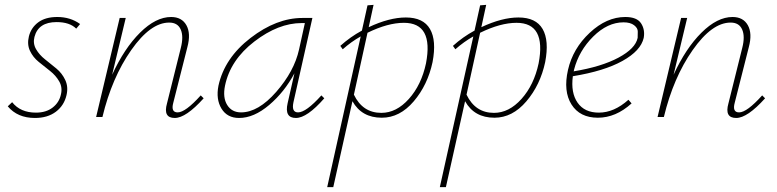

<svg xmlns="http://www.w3.org/2000/svg" viewBox="-20 -482 3200 791"><path d="M124 4Q52 4 12 -44L30 -61Q64 -18 128 -18Q170 -18 197 -39Q224 -60 231 -93Q238 -122 224 -146.5Q210 -171 186.5 -189.5Q163 -208 139.5 -227Q116 -246 103.5 -272.5Q91 -299 99 -332Q108 -368 137.5 -390Q167 -412 216 -412Q270 -412 310 -383L294 -364Q267 -391 213 -391Q138 -391 122 -330Q115 -303 128.5 -279.5Q142 -256 165.5 -237.5Q189 -219 212.5 -199.5Q236 -180 249 -152Q262 -124 254 -90Q244 -47 210 -21.5Q176 4 124 4Z M807 -89 819 -77Q746 4 700 4Q651 4 668 -56L725 -285Q737 -332 724.5 -360.5Q712 -389 677 -389Q600 -389 520.5 -275.5Q441 -162 402 0H376L473 -408H498L442 -174Q492 -283 557 -347.5Q622 -412 685 -412Q729 -412 748 -378Q767 -344 752 -288L694 -59Q683 -19 712 -19Q744 -19 807 -89Z M1304 -89 1316 -77Q1245 4 1199 4Q1151 4 1165 -57L1193 -180Q1152 -103 1089 -49.5Q1026 4 965 4Q916 4 892.5 -34.5Q869 -73 880 -129Q905 -243 1012 -325.5Q1119 -408 1226 -408H1267L1189 -61Q1180 -19 1208 -19Q1241 -19 1304 -89ZM973 -19Q1044 -19 1118 -103.5Q1192 -188 1212 -278L1236 -387H1223Q1127 -387 1028 -311Q929 -235 907 -129Q897 -80 916 -49.5Q935 -19 973 -19Z M1652 -410Q1724 -410 1751.5 -362.5Q1779 -315 1762 -226Q1742 -132 1684.5 -64.5Q1627 3 1553 3Q1470 3 1432 -65L1353 289H1328L1466 -332Q1427 -310 1392 -279L1382 -293Q1423 -330 1471 -356L1494 -460L1519 -462L1499 -370Q1584 -410 1652 -410ZM1735 -221Q1767 -388 1644 -388Q1578 -388 1494 -347L1438 -92Q1474 -17 1551 -17Q1613 -17 1664.5 -74.5Q1716 -132 1735 -221Z M2116 -410Q2188 -410 2215.5 -362.5Q2243 -315 2226 -226Q2206 -132 2148.5 -64.5Q2091 3 2017 3Q1934 3 1896 -65L1817 289H1792L1930 -332Q1891 -310 1856 -279L1846 -293Q1887 -330 1935 -356L1958 -460L1983 -462L1963 -370Q2048 -410 2116 -410ZM2199 -221Q2231 -388 2108 -388Q2042 -388 1958 -347L1902 -92Q1938 -17 2015 -17Q2077 -17 2128.5 -74.5Q2180 -132 2199 -221Z M2556 -412Q2604 -412 2621 -386Q2638 -360 2632 -326Q2620 -273 2544.5 -231Q2469 -189 2340 -168Q2331 -100 2359.5 -59Q2388 -18 2447 -18Q2510 -18 2569 -71L2582 -56Q2517 3 2443 3Q2369 3 2334.5 -51.5Q2300 -106 2320 -194Q2340 -282 2409.5 -347Q2479 -412 2556 -412ZM2607 -326Q2607 -337 2607.5 -351.5Q2608 -366 2592.5 -378Q2577 -390 2549 -390Q2483 -390 2424 -331.5Q2365 -273 2345 -195Q2345 -194 2344.5 -191.5Q2344 -189 2343 -188Q2458 -207 2528 -244.5Q2598 -282 2607 -326Z M3120 -89 3132 -77Q3059 4 3013 4Q2964 4 2981 -56L3038 -285Q3050 -332 3037.5 -360.5Q3025 -389 2990 -389Q2913 -389 2833.5 -275.5Q2754 -162 2715 0H2689L2786 -408H2811L2755 -174Q2805 -283 2870 -347.5Q2935 -412 2998 -412Q3042 -412 3061 -378Q3080 -344 3065 -288L3007 -59Q2996 -19 3025 -19Q3057 -19 3120 -89Z"/></svg>

Font: EauTestText Extralight
Style: Italic
Weight: 250
Italic angle: -12°
Designer: Christian Thalmann (Catharsis Fonts)
Version: Version 0.001;PS 000.001;hotconv 1.0.88;makeotf.lib2.5.64775